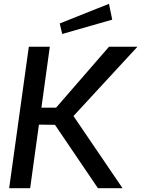

<svg xmlns="http://www.w3.org/2000/svg" viewBox="-20 -986 740 1006"><path d="M493 0H622L365 -378L700 -741H551L274 -422H197L241 -741H131L28 0H138L184 -333L268 -332ZM293 -863 306 -808 568 -883 551 -966Z"/></svg>

Font: Cheyenne Sans Medium
Style: Italic
Weight: 500
Italic angle: -8.13011°
Designer: The Public Sans project authors (U.S. Web Design System), Libre Franklin designed by Pablo Impallari and Rodrigo Fuenzal
Foundry: The Cheyenne Sans Project Authors
Version: Version 2.007